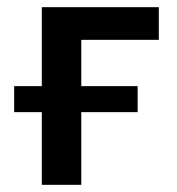

<svg xmlns="http://www.w3.org/2000/svg" viewBox="-20 -515 492 535"><path d="M96.5 0V-495H422.5V-404H206.5V0ZM19.5 -202.5V-275H363.5V-202.5Z"/></svg>

Font: Geologica
Style: Regular
Weight: 400
Designer: Sindre Bremnes, Frode Helland
Foundry: Monokrom Skriftforlag AS
Version: Version 1.010; ttfautohint (v1.8.4.7-5d5b);gftools[0.9.28]